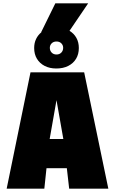

<svg xmlns="http://www.w3.org/2000/svg" viewBox="-20 -1132 690 1152"><path d="M485 -698 630 0H395L381 -123H259L246 0H20L163 -698ZM229 -939H227L312 -1112H509L397 -947Q424 -931 438.5 -904.5Q453 -878 453 -844Q453 -807 436.5 -779.5Q420 -752 389.5 -736.5Q359 -721 318 -721Q278 -721 248 -736.5Q218 -752 201.5 -779.5Q185 -807 185 -844Q185 -874 196.5 -898Q208 -922 229 -939ZM360 -298 319 -531 278 -298ZM319 -805Q337 -805 348 -816.5Q359 -828 359 -845Q359 -861 348 -872Q337 -883 319 -883Q301 -883 290 -872Q279 -861 279 -845Q279 -828 290 -816.5Q301 -805 319 -805Z"/></svg>

Font: Azeret Mono Black
Style: Regular
Weight: 900
Designer: Martin Vácha
Foundry: Displaay
Version: Version 1.000; Glyphs 3.0.3, build 3074